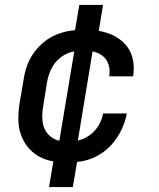

<svg xmlns="http://www.w3.org/2000/svg" viewBox="-20 -648 640 775"><path d="M253 8Q221 8 190.5 2.5Q160 -3 134.5 -18Q109 -33 91 -56Q73 -79 63.5 -107.5Q54 -136 54 -167.5Q54 -199 59 -231L76 -331Q80 -358 90 -385Q100 -412 117 -435.5Q134 -459 157 -478Q180 -497 207 -508Q234 -519 261 -523.5Q288 -528 316 -528Q343 -528 370.5 -524.5Q398 -521 422.5 -511.5Q447 -502 467.5 -486Q488 -470 501 -448Q514 -426 518 -399Q522 -372 518 -344L517 -340H421V-342Q425 -365 418.5 -386Q412 -407 396.5 -420.5Q381 -434 359.5 -439Q338 -444 315 -444Q299 -444 281.5 -441Q264 -438 248 -430.5Q232 -423 218 -410.5Q204 -398 194.5 -383Q185 -368 179 -351Q173 -334 170 -317L154 -217Q151 -200 150.5 -182Q150 -164 153.5 -147.5Q157 -131 166 -117Q175 -103 188.5 -93.5Q202 -84 218.5 -80Q235 -76 253 -76Q277 -76 301 -82.5Q325 -89 345.5 -105Q366 -121 379 -143.5Q392 -166 396 -190H492Q487 -163 476 -137Q465 -111 448.5 -87Q432 -63 409.5 -44Q387 -25 361 -13Q335 -1 307.5 3.5Q280 8 253 8ZM178 107 204 -49 214 -47 286 -478H323L276 -485L300 -628H396L370 -471L359 -473L288 -42H251L298 -35L274 107Z"/></svg>

Font: Iosevka Custom Medium Oblique
Style: Regular
Weight: 500
Italic angle: -9°
Designer: Belleve Invis
Foundry: Belleve Invis
Version: Version 27.0.1